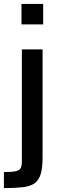

<svg xmlns="http://www.w3.org/2000/svg" viewBox="-33 -763 317 983"><path d="M77 -638V-743H188V-638ZM-13 200V118Q30 118 49.5 113Q69 108 74 96Q79 84 79 64V-510H185V41Q185 96 175.5 128Q166 160 144 175.5Q122 191 83.5 195.5Q45 200 -13 200Z"/></svg>

Font: Saira Medium
Style: Regular
Weight: 500
Designer: Hector Gatti with collaboration of the Omnibus-Type team
Foundry: Omnibus-Type
Version: Version 1.100; ttfautohint (v1.8.3)